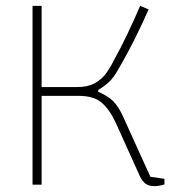

<svg xmlns="http://www.w3.org/2000/svg" viewBox="-20 -630 613 655"><path d="M458 -27 375 -211Q353 -258 326 -280.5Q299 -303 248 -303H122V0H91V-610H122V-333H243Q279 -333 302 -345.5Q325 -358 339 -376Q353 -394 369 -425Q415 -509 458 -610L487 -598Q444 -500 396 -415Q392 -409 380 -387.5Q368 -366 353 -351.5Q338 -337 315 -323V-317Q349 -302 366.5 -284.5Q384 -267 400 -232L493 -27L541 -20V-1Q523 5 507 5Q488 5 477 -3Q466 -11 458 -27Z"/></svg>

Font: Athiti ExtraLight
Style: Regular
Weight: 275
Designer: CadsonDemak Team
Foundry: CadsonDemak
Version: Version 1.033